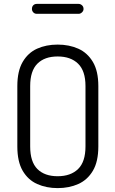

<svg xmlns="http://www.w3.org/2000/svg" viewBox="-20 -960 593 986"><path d="M276 6Q218 6 171 -15Q124 -36 96.5 -83Q69 -130 69 -208V-518Q69 -595 96.5 -642Q124 -689 170.5 -710Q217 -731 276 -731Q335 -731 382 -710Q429 -689 457 -642Q485 -595 485 -518V-208Q485 -130 457 -83Q429 -36 382 -15Q335 6 276 6ZM276 -55Q343 -55 381 -92Q419 -129 419 -208V-518Q419 -596 381 -633Q343 -670 276 -670Q209 -670 172 -633Q135 -596 135 -518V-208Q135 -129 172 -92Q209 -55 276 -55ZM169 -889Q158 -889 151 -896.5Q144 -904 144 -914Q144 -926 151 -933Q158 -940 169 -940H384Q393 -940 401 -933Q409 -926 409 -914Q409 -904 401 -896.5Q393 -889 384 -889Z"/></svg>

Font: Dosis ExtraLight
Style: Regular
Weight: 400
Version: Version 3.001; ttfautohint (v1.8.2)